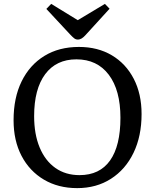

<svg xmlns="http://www.w3.org/2000/svg" viewBox="-20 -956 800 990"><path d="M378 14Q280 14 206 -30Q132 -74 91 -152.5Q50 -231 50 -336Q50 -452 91.5 -536.5Q133 -621 208.5 -667.5Q284 -714 387 -714Q484 -714 556.5 -671Q629 -628 669.5 -550Q710 -472 710 -368Q710 -254 668.5 -168Q627 -82 552 -34Q477 14 378 14ZM390 -53Q494 -53 547.5 -128.5Q601 -204 601 -349Q601 -491 541 -570.5Q481 -650 374 -650Q270 -650 213 -573.5Q156 -497 156 -357Q156 -264 184.5 -195.5Q213 -127 265.5 -90Q318 -53 390 -53ZM381 -752Q371 -752 362.5 -758.5Q354 -765 340 -780L219 -910L244 -936L381 -852L521 -936L545 -911L420 -774Q411 -764 401.5 -758Q392 -752 381 -752Z"/></svg>

Font: Literata 12pt
Style: Regular
Weight: 400
Designer: Latin by Veronika Burian and Jose Scaglione. Greek by Irene Vlachou. Cyrillic by Vera Evstafieva.
Foundry: TypeTogether
Version: Version 3.002